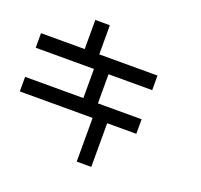

<svg xmlns="http://www.w3.org/2000/svg" viewBox="-149 -1070 1299 1239"><g transform="rotate(20 500.0 -450.0)"><path d="M0 -300V-400H400V-600H0V-700H300V-900H400V-700H800V-600H500V-400H800V-300H600V0H500V-300Z"/></g></svg>

Font: Galmuri9 Regular
Style: Regular
Weight: 400
Designer: Lee Minseo (quiple)
Version: Version 2.399;hotconv 1.1.1;makeotfexe 2.6.0 DEVELOPMENT